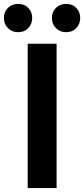

<svg xmlns="http://www.w3.org/2000/svg" viewBox="-51 -964 431 984"><path d="M91 0V-740H239V0ZM42 -799Q10 -799 -10.5 -820Q-31 -841 -31 -872Q-31 -903 -10.5 -923.5Q10 -944 42 -944Q74 -944 94 -923.5Q114 -903 114 -872Q114 -841 94 -820Q74 -799 42 -799ZM288 -799Q256 -799 235.5 -820Q215 -841 215 -872Q215 -903 235.5 -923.5Q256 -944 288 -944Q320 -944 340 -923.5Q360 -903 360 -872Q360 -841 340 -820Q320 -799 288 -799Z"/></svg>

Font: Source Han Sans CN Bold
Style: Bold
Weight: 700
Designer: Ryoko NISHIZUKA 西塚涼子 (kana & ideographs); Paul D. Hunt (Latin, Greek & Cyrillic); Wenlong ZHANG 张文龙 (bopomofo); Sandoll 
Foundry: Adobe Systems Incorporated
Version: Version 1.00;May 30, 2023;FontCreator 11.5.0.2422 32-bit